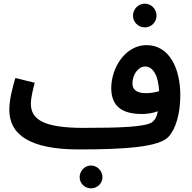

<svg xmlns="http://www.w3.org/2000/svg" viewBox="-20 -797 1049 1051"><path d="M773 -647C808 -647 837 -676 837 -711C837 -747 808 -777 773 -777C737 -777 708 -747 708 -711C708 -676 737 -647 773 -647ZM149 -229C149 -262 161 -310 170 -344L64 -370C49 -319 31 -253 31 -196C31 -60 143 21 411 21C664 21 853 8 903 -49C943 -92 967 -178 967 -275C967 -423 907 -550 782 -550C667 -550 589 -427 589 -315C589 -212 652 -173 757 -173C787 -173 818 -178 844 -188C839 -159 829 -141 815 -130C782 -102 639 -97 437 -97C219 -97 149 -143 149 -229ZM705 -340C705 -389 737 -433 774 -433C819 -433 847 -381 851 -298C828 -291 803 -287 780 -287C727 -287 705 -307 705 -340ZM478 234C512 234 541 207 541 173C541 138 512 109 478 109C444 109 416 138 416 173C416 207 444 234 478 234Z"/></svg>

Font: Noto Sans Arabic UI Semi
Style: Regular
Weight: 600
Designer: Nadine Chahine - Monotype Design Team
Foundry: Monotype Imaging Inc.
Version: Version 1.900